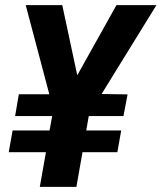

<svg xmlns="http://www.w3.org/2000/svg" viewBox="-20 -731 632 751"><path d="M223.6 -710.9H80.6L172.9 -362.3H53.7L39.1 -276.9H184.1L173.8 -220.7H29.3L14.2 -135.7H159.7L135.7 0H278.8L302.7 -135.7H439L454.1 -220.7H317.4L327.1 -276.9H462.9L479 -361.8L377.4 -363.3L591.8 -710.9H435.5L282.2 -436.5Z"/></svg>

Font: Roboto
Style: Bold Italic
Weight: 700
Italic angle: -12°
Designer: Google
Version: Version 2.137; 2017